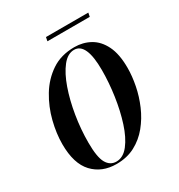

<svg xmlns="http://www.w3.org/2000/svg" viewBox="-159 -756 811 872"><g transform="rotate(-30 246.0 -320.0)"><path d="M200 10Q124 10 77.5 -39.5Q31 -89 31 -191Q31 -247 46.5 -308.5Q62 -370 94.5 -424Q127 -478 177.5 -512Q228 -546 298 -546Q343 -546 380 -525.5Q417 -505 439 -460.5Q461 -416 461 -344Q461 -301 451.5 -252.5Q442 -204 422 -157.5Q402 -111 371 -73Q340 -35 297.5 -12.5Q255 10 200 10ZM205 0Q241 0 269 -36Q297 -72 316 -131Q335 -190 345 -259Q355 -328 355 -393Q355 -536 291 -536Q257 -536 229 -500.5Q201 -465 180.5 -406.5Q160 -348 148.5 -278Q137 -208 137 -138Q137 -62 154.5 -31Q172 0 205 0ZM206 -630 210 -650H432L428 -630Z"/></g></svg>

Font: Noto Serif Display ExtraCondensed SemiBold
Style: Italic
Weight: 600
Width: 2
Italic angle: -12°
Designer: Monotype Design Team
Foundry: Monotype Imaging Inc.
Version: Version 2.009